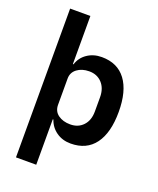

<svg xmlns="http://www.w3.org/2000/svg" viewBox="-168 -840 937 1140"><g transform="rotate(20 300.0 -270.0)"><path d="M74 -740H202V-436H206Q220 -481 259 -507.5Q298 -534 350 -534Q450 -534 502.5 -463.5Q555 -393 555 -262Q555 -130 502.5 -59Q450 12 350 12Q298 12 259.5 -15Q221 -42 206 -87H202V200H74ZM309 -94Q359 -94 390 -127Q421 -160 421 -216V-306Q421 -362 390 -395.5Q359 -429 309 -429Q263 -429 232.5 -406Q202 -383 202 -345V-179Q202 -138 232.5 -116Q263 -94 309 -94Z"/></g></svg>

Font: IBM Plex Sans Hebrew SemiBold
Style: Regular
Weight: 600
Designer: Mike Abbink, Paul van der Laan, Pieter van Rosmalen, Yanek Iontef
Foundry: Bold Monday
Version: Version 1.2